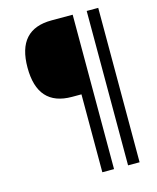

<svg xmlns="http://www.w3.org/2000/svg" viewBox="-127 -757 854 1045"><g transform="rotate(-15 300.0 -235.0)"><path d="M384 -670H265C136 -670 72 -599 72 -455C72 -311 136 -239 265 -239H318V200H384ZM463 200V-670H528V200Z"/></g></svg>

Font: LT Wave Mono Light
Style: Regular
Weight: 300
Designer: Daniel Lyons
Version: Version 2.5 (Glyphs App)